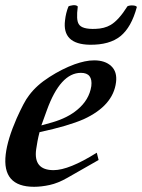

<svg xmlns="http://www.w3.org/2000/svg" viewBox="-22 -701 546 738"><path d="M424 -385Q413 -295 300 -243Q241 -217 130 -193Q125 -174 122 -157.5Q119 -141 117 -127Q106 -47 184 -47Q243 -47 350 -114L357 -86L236 -17Q201 3 169 10Q137 17 109 17Q-15 17 0 -108Q7 -166 42 -246Q56 -277 67.5 -299Q79 -321 90 -335Q105 -355 124 -372Q143 -389 168 -405Q216 -436 265 -454Q285 -461 303.5 -465Q322 -469 340 -469Q382 -469 405.5 -447Q429 -425 424 -385ZM329 -370Q335 -421 289 -421Q210 -421 158 -277L137 -219L180 -231Q238 -248 275 -279Q321 -317 329 -370ZM504 -674Q483 -596 441 -562Q399 -528 323 -529Q216 -531 228 -623Q231 -651 241 -676Q244 -679 259 -681Q272 -682 277 -676Q270 -624 281 -608Q293 -588 345 -590Q379 -591 403 -605Q434 -623 468 -677Q477 -681 490 -680Q502 -679 504 -674Z"/></svg>

Font: DG Didot
Style: Bold Italic
Weight: 700
Designer: David Gatwood, Takis Katsoulidis, and George D. Matthiopoulos
Foundry: David Gatwood
Version: Version 1.0